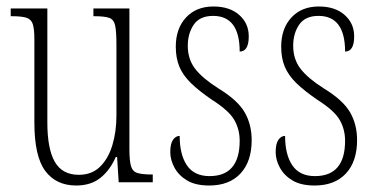

<svg xmlns="http://www.w3.org/2000/svg" viewBox="-20 -562 1159 592"><path d="M215 10Q153 10 119.5 -35Q86 -80 86 -184V-440Q86 -473 81 -488Q76 -503 61 -507.5Q46 -512 17 -512H13V-536H126V-184Q126 -103 149 -63Q172 -23 223 -23Q263 -23 288.5 -48Q314 -73 326.5 -114.5Q339 -156 339 -206V-425Q339 -465 335 -483.5Q331 -502 316.5 -507Q302 -512 271 -512H268V-536H379V-103Q379 -66 384 -49.5Q389 -33 404 -28.5Q419 -24 448 -24H451V0H346L341 -78H337Q319 -37 289.5 -13.5Q260 10 215 10Z M625 10Q583 10 557 -5.5Q531 -21 518 -45Q505 -69 505 -93Q505 -119 513.5 -131Q522 -143 534 -143Q534 -85 556.5 -52Q579 -19 626 -19Q719 -19 719 -128Q719 -163 702.5 -192Q686 -221 634 -254Q593 -282 568.5 -306Q544 -330 533 -356.5Q522 -383 522 -418Q522 -474 553.5 -508Q585 -542 638 -542Q688 -542 717.5 -516Q747 -490 747 -450Q747 -403 719 -403Q719 -513 637 -513Q596 -513 577.5 -486Q559 -459 559 -421Q559 -379 582 -349.5Q605 -320 654 -289Q713 -253 734.5 -215.5Q756 -178 756 -130Q756 -64 721.5 -27Q687 10 625 10Z M950 10Q908 10 882 -5.5Q856 -21 843 -45Q830 -69 830 -93Q830 -119 838.5 -131Q847 -143 859 -143Q859 -85 881.5 -52Q904 -19 951 -19Q1044 -19 1044 -128Q1044 -163 1027.5 -192Q1011 -221 959 -254Q918 -282 893.5 -306Q869 -330 858 -356.5Q847 -383 847 -418Q847 -474 878.5 -508Q910 -542 963 -542Q1013 -542 1042.5 -516Q1072 -490 1072 -450Q1072 -403 1044 -403Q1044 -513 962 -513Q921 -513 902.5 -486Q884 -459 884 -421Q884 -379 907 -349.5Q930 -320 979 -289Q1038 -253 1059.5 -215.5Q1081 -178 1081 -130Q1081 -64 1046.5 -27Q1012 10 950 10Z"/></svg>

Font: Noto Serif Hebrew ExtraCondensed ExtraLight
Style: Regular
Weight: 200
Width: 2
Designer: Monotype Design Team
Foundry: Monotype Imaging Inc.
Version: Version 2.004; ttfautohint (v1.8.4.7-5d5b)